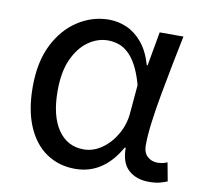

<svg xmlns="http://www.w3.org/2000/svg" viewBox="-68 -630 761 716"><g transform="rotate(10 312.5 -272.0)"><path d="M260 13Q199 13 152 -18.5Q105 -50 78.5 -111.5Q52 -173 52 -262Q52 -356 85 -421.5Q118 -487 172.5 -522Q227 -557 290 -557Q324 -557 356.5 -543Q389 -529 415.5 -497.5Q442 -466 457 -414H460L483 -543H573Q562 -490 550.5 -431Q539 -372 528.5 -314.5Q518 -257 511.5 -206.5Q505 -156 505 -119Q505 -92 520.5 -77.5Q536 -63 559 -63Q568 -63 578 -65Q588 -67 596 -71L609 -1Q598 4 581 8.5Q564 13 540 13Q492 13 462.5 -13.5Q433 -40 433 -97H429Q367 13 260 13ZM279 -64Q315 -64 347.5 -86.5Q380 -109 402 -147.5Q424 -186 427 -232L436 -335Q424 -379 408.5 -407.5Q393 -436 375 -452Q357 -468 337.5 -474Q318 -480 299 -480Q260 -480 225 -455.5Q190 -431 168 -383Q146 -335 146 -263Q146 -168 181.5 -116Q217 -64 279 -64Z"/></g></svg>

Font: ltelugu85
Style: Book
Weight: 400
Designer: Jelle Bosma - Monotype Design Team
Foundry: Monotype Imaging Inc.
Version: Version 2.003